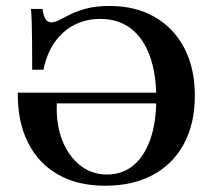

<svg xmlns="http://www.w3.org/2000/svg" viewBox="-20 -602 703 634"><path d="M327.4 11.3Q236.3 11.3 171.4 -25.8Q106.5 -62.9 72.2 -131.5Q37.9 -200 38.7 -296H534.7L536.3 -260.5H167.7Q164.5 -192.7 185.1 -139.9Q205.6 -87.1 244 -56.5Q282.3 -25.8 333.1 -25.8Q383.9 -25.8 420.2 -55.6Q456.5 -85.5 476.2 -141.5Q496 -197.6 496 -275.8Q496 -359.7 474.2 -418.5Q452.4 -477.4 411.3 -508.5Q370.2 -539.5 311.3 -539.5Q263.7 -539.5 225.4 -519.8Q187.1 -500 160.9 -462.9Q134.7 -425.8 123.4 -371.8H86.3Q86.3 -428.2 85.9 -465.7Q85.5 -503.2 84.7 -528.2Q83.9 -553.2 82.3 -572.6H120.2Q123.4 -550 130.2 -539.1Q137.1 -528.2 148.4 -528.2Q161.3 -528.2 176.6 -536.3Q191.9 -544.4 213.7 -555.2Q235.5 -566.1 266.9 -574.2Q298.4 -582.3 341.9 -582.3Q427.4 -582.3 490.7 -546Q554 -509.7 588.7 -443.1Q623.4 -376.6 623.4 -286.3Q623.4 -194.4 587.5 -127.4Q551.6 -60.5 485.1 -24.6Q418.5 11.3 327.4 11.3Z"/></svg>

Font: Playfair 9pt
Style: Bold
Weight: 700
Designer: Claus Eggers Sørensen
Foundry: Claus Eggers Sørensen
Version: Version 2.203